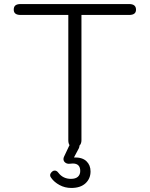

<svg xmlns="http://www.w3.org/2000/svg" viewBox="-20 -720 740 950"><path d="M653 -672Q653 -646 619 -646H383V-26Q383 -9 373 1V4Q373 6 371 12L346 59Q387 58 407.5 77.5Q428 97 428 128Q428 164 403 187Q378 210 333 210Q301 210 274.5 195.5Q248 181 234 161Q228 154 228 147Q228 138 238 129Q243 124 251 124Q261 124 269 135Q292 165 331 165Q354 165 365.5 154.5Q377 144 377 126Q377 89 340 89Q332 89 327 90Q313 92 303.5 85Q294 78 294 67Q294 61 297 55L321 4L324 -2Q318 -11 318 -26V-646H82Q48 -646 48 -672Q48 -687 56.5 -693.5Q65 -700 82 -700H619Q653 -700 653 -672Z"/></svg>

Font: Kodchasan Light
Style: Regular
Weight: 300
Version: Version 1.000; ttfautohint (v1.6)